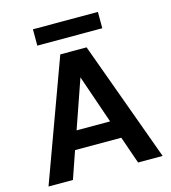

<svg xmlns="http://www.w3.org/2000/svg" viewBox="-126 -977 961 1079"><g transform="rotate(-15 354.5 -438.0)"><path d="M22 0 278 -700H431L686 0H543L488 -159H219L164 0ZM354 -546 256 -264H451ZM166 -781V-876H544V-781Z"/></g></svg>

Font: DM Sans
Style: Bold
Weight: 700
Designer: Colophon Foundry, Jonny Pinhorn
Foundry: Colophon Foundry
Version: Version 4.004; ttfautohint (v1.8.4.7-5d5b)